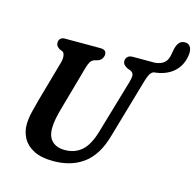

<svg xmlns="http://www.w3.org/2000/svg" viewBox="-122 -989 1153 1129"><g transform="rotate(15 454.5 -424.5)"><path d="M516 -225.5 612 -553Q619.5 -578 618.5 -594Q617.5 -610 598.5 -619.5L582.5 -624.5Q564.5 -634 557.5 -642.8Q550.5 -651.5 550.5 -665Q551 -679.5 561.5 -689.8Q572 -700 592.5 -700H727.5Q764 -704 782.2 -720.2Q800.5 -736.5 806.5 -765L814 -805Q819.5 -831.5 832.8 -847.2Q846 -863 871.5 -861.5Q893.5 -860 902.8 -839.8Q912 -819.5 906.5 -788Q896 -726 851.8 -688.2Q807.5 -650.5 734 -643.5Q721 -638 712.2 -623.5Q703.5 -609 695 -579.5L590 -217Q556 -96.5 482.2 -41.5Q408.5 13.5 298.5 13.5Q226 13.5 180.5 -9.5Q135 -32.5 113.5 -71Q92 -109.5 92.5 -156.5Q93 -191.5 103.2 -233.8Q113.5 -276 123.5 -312L193.5 -559.5Q199.5 -581.5 197 -600.2Q194.5 -619 183.5 -624.5L167 -630.5Q153.5 -639.5 148 -647Q142.5 -654.5 143 -668Q143 -681 152.2 -690.5Q161.5 -700 178 -700H395.5Q432 -700 431.5 -670Q431 -657 423.5 -645.2Q416 -633.5 398.5 -627L379 -622Q363.5 -616 355.2 -602.5Q347 -589 340 -564L269 -312Q256 -266.5 249.2 -233.8Q242.5 -201 242.5 -175Q241.5 -121 269.5 -94Q297.5 -67 347.5 -67Q407.5 -67 449.2 -103Q491 -139 516 -225.5Z"/></g></svg>

Font: Fraunces 72pt SuperSoft SemiBold
Style: Italic
Weight: 600
Italic angle: -16°
Version: Version 1.000;[b76b70a41]